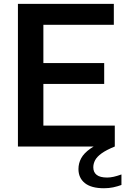

<svg xmlns="http://www.w3.org/2000/svg" viewBox="-20 -760 652 996"><path d="M73 0V-740H570.5V-631.5H205V-108.5H575.5V0ZM153.5 -324.5V-433H520.5V-324.5ZM519.5 216.5Q453.5 216.5 420.2 189.8Q387 163 387 117Q387 87 401.2 60.8Q415.5 34.5 448.8 11Q482 -12.5 539 -33L575.5 0Q531.5 18 507.2 35.5Q483 53 473.5 71Q464 89 464 108Q464 133.5 481.5 147.2Q499 161 536 161Q552 161 569.8 157Q587.5 153 610 145V199.5Q589.5 207 567.2 211.8Q545 216.5 519.5 216.5Z"/></svg>

Font: Encode Sans Condensed Thin SemiBold
Style: Regular
Weight: 600
Version: Version 3.002